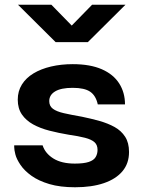

<svg xmlns="http://www.w3.org/2000/svg" viewBox="-20 -779 604 811"><path d="M40 -165H160Q171 -131 205.5 -109.5Q240 -88 296 -88Q334 -88 355 -95Q376 -102 384 -115.5Q392 -129 392 -146Q392 -167 379 -178.5Q366 -190 339 -197Q312 -204 270 -210Q228 -217 189 -227Q150 -237 120 -253.5Q90 -270 72.5 -295.5Q55 -321 55 -358Q55 -394 72.5 -422Q90 -450 121.5 -469Q153 -488 195.5 -498Q238 -508 287 -508Q361 -508 410 -486.5Q459 -465 483.5 -426.5Q508 -388 508 -338H393Q385 -375 361 -391.5Q337 -408 287 -408Q238 -408 213 -393Q188 -378 188 -352Q188 -331 203.5 -319.5Q219 -308 249.5 -301Q280 -294 326 -286Q365 -278 400.5 -268Q436 -258 464 -242.5Q492 -227 508.5 -201.5Q525 -176 525 -137Q525 -89 497.5 -56Q470 -23 419 -5.5Q368 12 297 12Q234 12 188.5 -1.5Q143 -15 113 -36.5Q83 -58 66.5 -82.5Q50 -107 45 -126.5Q40 -146 40 -158Q40 -162 40 -165ZM56 -759H197L283 -671L369 -759H510L351 -601H215Z"/></svg>

Font: Syne Modified
Style: Bold
Weight: 700
Designer: Lucas Descroix
Foundry: Bonjour Monde
Version: Version 2.200